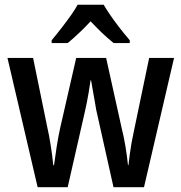

<svg xmlns="http://www.w3.org/2000/svg" viewBox="-20 -782 758 802"><path d="M137.2 0 11.2 -540H118.2L177.2 -252Q181.2 -234.9 184.8 -215.6Q188.5 -196.3 191.7 -175.5Q194.8 -154.8 197.8 -133.8Q200.7 -112.8 202.6 -91.8H205.6Q208.5 -110.4 211.2 -130.4Q213.9 -150.4 217 -170.9Q220.2 -191.4 223.9 -210.9Q227.5 -230.5 231.4 -247.6L298.3 -540H423.3L488.3 -246.6Q497.1 -211.9 503.7 -172.6Q510.3 -133.3 514.6 -92.3H516.6Q519 -114.3 522 -137Q524.9 -159.7 529.3 -184.3Q533.7 -209 539.6 -235.8L603 -540H707L581.5 0H454.1L381.8 -323.7Q379.9 -337.4 376 -357.9Q372.1 -378.4 368.2 -401.6Q364.3 -424.8 360.4 -446.8H358.4Q353.5 -414.6 349.9 -392.8Q346.2 -371.1 342.8 -354.2Q339.4 -337.4 335.4 -319.3L262.7 0ZM195.8 -602.1V-613.8Q219.7 -642.6 240.7 -669.9Q261.7 -697.3 278.3 -720.9Q294.9 -744.6 304.2 -762.2H413.1Q422.9 -745.1 438.5 -722.2Q454.1 -699.2 475.1 -671.6Q496.1 -644 522 -613.8V-602.1H454.6Q437 -616.2 427 -625.5Q417 -634.8 404.8 -646Q397.9 -652.3 386.2 -664.3Q374.5 -676.3 358.4 -692.9Q342.3 -675.8 331.8 -665Q321.3 -654.3 311.5 -645.5Q299.3 -633.8 286.4 -622.3Q273.4 -610.8 262.7 -602.1Z"/></svg>

Font: Open Sans
Style: Regular
Weight: 600
Width: 3
Foundry: Ascender Corporation
Version: Version 1.000